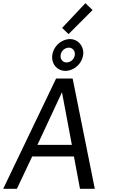

<svg xmlns="http://www.w3.org/2000/svg" viewBox="-105 -1185 714 1205"><path d="M431 -1165 285 -1010 325 -971 476 -1122ZM222 -826C222 -778 257 -740 306 -740C364 -742 416 -790 418 -853C418 -900 382 -940 334 -940C276 -938 224 -890 222 -826ZM313 -793C290 -793 275 -810 275 -833C276 -864 300 -885 327 -886C349 -886 365 -868 365 -846C364 -815 340 -794 313 -793ZM284 -606 346 -276H130ZM490 0 351 -692H247L-85 0H1L97 -203H359L397 0Z"/></svg>

Font: Cantarell
Style: Oblique
Weight: 400
Italic angle: -8°
Designer: Dave Crossland
Version: Version 0.024